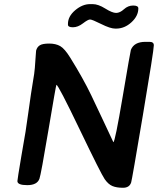

<svg xmlns="http://www.w3.org/2000/svg" viewBox="-20 -911 763 927"><path d="M414.6 -891.1H427.7Q454.1 -891.1 488 -869.9Q522 -848.6 540.5 -848.6Q559.1 -848.6 578.6 -866.5Q598.1 -884.3 623 -884.3Q647.9 -884.3 647.9 -870.6Q647.9 -834 614.7 -803.5Q581.5 -772.9 540.5 -772.9H536.1Q512.7 -772.9 468.8 -794.9Q424.8 -816.9 414.8 -816.9Q404.8 -816.9 380.4 -798.1Q356 -779.3 332 -779.3Q308.1 -779.3 308.1 -792V-795.9Q308.1 -832 343 -861.6Q377.9 -891.1 414.6 -891.1ZM252.4 -501.5Q250.5 -501.5 214.1 -284.4Q177.7 -67.4 170.4 -47.9Q159.2 -17.1 111.6 -17.1Q64 -17.1 64 -36.6Q64 -43.9 83 -156.7L93.3 -216.8Q101.6 -257.8 116.5 -365.5Q131.3 -473.1 138.9 -516.1Q146.5 -559.1 148.2 -582.8Q149.9 -606.4 152.8 -647L154.3 -666.5Q158.7 -683.6 171.9 -692.1Q185.1 -700.7 217.3 -700.7Q249.5 -700.7 271 -688.2Q292.5 -675.8 319.3 -632.3Q381.3 -532.7 420.7 -450.7Q460 -368.7 477.1 -331.5L527.3 -224.6Q535.2 -224.6 572.3 -444.1Q609.4 -663.6 611.8 -669.9Q627 -709 682.1 -709H701.7Q722.7 -709 722.7 -692.4Q722.7 -668.5 669.9 -355.2Q617.2 -42 613.3 -30.3Q605 -4.4 574 -4.4Q543 -4.4 522.9 -12.7Q502.9 -21 485.4 -46.1Q467.8 -71.3 364.5 -286.4Q261.2 -501.5 252.4 -501.5Z"/></svg>

Font: Averia Sans Libre
Style: Bold Italic
Weight: 700
Italic angle: -6.90001°
Version: Version 1.002